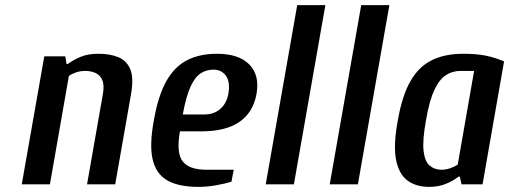

<svg xmlns="http://www.w3.org/2000/svg" viewBox="-20 -720 1989 750"><path d="M65 0 153 -500H235L240 -470H245Q266 -486 295 -498Q324 -510 364 -510Q409 -510 441.5 -497Q474 -484 488.5 -450.5Q503 -417 492 -353L430 0H320L382 -353Q388 -388 379.5 -407.5Q371 -427 353 -435Q335 -443 313 -443Q294 -443 276.5 -437Q259 -431 249 -423L175 0Z M755 10Q678 10 634 -15Q590 -40 576.5 -96.5Q563 -153 581 -250Q598 -347 630 -403.5Q662 -460 711 -485Q760 -510 827 -510Q913 -510 954 -468Q995 -426 982 -353Q969 -281 915.5 -244Q862 -207 768 -207H683Q668 -124 693 -90.5Q718 -57 786 -57H893L884 -10Q861 -3 825.5 3.5Q790 10 755 10ZM694 -273H779Q816 -273 840.5 -294.5Q865 -316 872 -353Q880 -400 862.5 -424Q845 -448 814 -448Q787 -448 764.5 -434Q742 -420 724.5 -382Q707 -344 694 -273Z M1018 0 1141 -700H1251L1128 0Z M1268 0 1391 -700H1501L1378 0Z M1656 10Q1605 10 1571.5 -15Q1538 -40 1527 -96.5Q1516 -153 1534 -250Q1551 -347 1583.5 -403.5Q1616 -460 1667 -485Q1718 -510 1790 -510Q1841 -510 1878 -502.5Q1915 -495 1949 -480L1865 0H1783L1776 -30H1771Q1751 -14 1722 -2Q1693 10 1656 10ZM1704 -57Q1723 -57 1740.5 -63.5Q1758 -70 1768 -77L1832 -443H1779Q1748 -443 1722.5 -427Q1697 -411 1677 -369Q1657 -327 1644 -250Q1630 -173 1634.5 -131.5Q1639 -90 1658 -73.5Q1677 -57 1704 -57Z"/></svg>

Font: Cuprum SemiBold
Style: Italic
Weight: 600
Italic angle: -10°
Version: Version 3.000